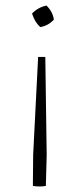

<svg xmlns="http://www.w3.org/2000/svg" viewBox="-20 -501 298 695"><path d="M126 -403Q106 -420 96 -452Q117 -474 148 -481Q171 -459 175 -430Q155 -408 126 -403ZM99 172 100 60 118 -295H144L149 60L146 172Q141 173 135 173.5Q129 174 123 174Q116 174 110.5 173.5Q105 173 99 172Z"/></svg>

Font: Piazzolla ExtraLight
Style: Regular
Weight: 200
Designer: Juan Pablo del Peral
Foundry: Huerta Tipografica
Version: Version 1.330